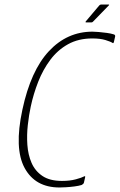

<svg xmlns="http://www.w3.org/2000/svg" viewBox="-20 -820 529 849"><path d="M351 -12Q349 -6 341 -2Q328 2 308.5 4.5Q289 7 271 8Q253 9 243 9Q136 9 89 -77Q42 -163 79 -335Q116 -508 196.5 -594Q277 -680 389 -680Q399 -680 416.5 -678.5Q434 -677 452.5 -674.5Q471 -672 483 -668Q487 -667 488.5 -664Q490 -661 489 -658L484 -636Q482 -627 478 -630Q469 -636 446 -643Q423 -650 388 -650Q327 -650 281 -624.5Q235 -599 202.5 -555.5Q170 -512 149 -458.5Q128 -405 116 -349Q108 -312 103 -267.5Q98 -223 101 -179.5Q104 -136 119.5 -100Q135 -64 167.5 -42Q200 -20 254 -20Q289 -20 315 -27Q341 -34 352 -40Q356 -42 356.5 -40Q357 -38 356 -34ZM385 -721H361Q358 -721 358 -722.5Q358 -724 359 -725L419 -796Q421 -798 423 -799Q425 -800 427 -800H460Q462 -800 462.5 -799Q463 -798 461 -796L391 -724Q390 -723 388.5 -722Q387 -721 385 -721Z"/></svg>

Font: Glory Thin Thin
Style: Italic
Weight: 250
Italic angle: -12°
Version: Version 1.011